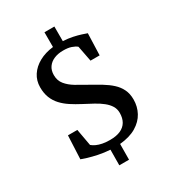

<svg xmlns="http://www.w3.org/2000/svg" viewBox="-229 -987 1121 1240"><g transform="rotate(-30 331.0 -367.0)"><path d="M289.5 126 290.5 10Q244.5 7 204.2 -1.5Q164 -10 134.2 -19Q104.5 -28 91 -33.5L99 -207.5H169L191.5 -82.5Q203.5 -72 222 -63.5Q240.5 -55 265.2 -50.2Q290 -45.5 320.5 -45.5Q368 -45.5 399 -59.5Q430 -73.5 445.8 -100.5Q461.5 -127.5 461.5 -166.5Q461.5 -195.5 447.2 -218.5Q433 -241.5 408.2 -261.2Q383.5 -281 350.5 -299Q317.5 -317 280 -336.5Q240.5 -357 207.2 -378.8Q174 -400.5 149.8 -426.8Q125.5 -453 112 -486.8Q98.5 -520.5 98.5 -565.5Q98.5 -615 124 -654Q149.5 -693 195 -718Q240.5 -743 300.5 -750V-860H374.5V-751Q413 -749 446 -742Q479 -735 503.2 -727Q527.5 -719 540 -714.5L534.5 -552.5H466.5L444 -669Q430 -681 405 -689.5Q380 -698 344 -697.5Q307 -697.5 277.8 -685.2Q248.5 -673 231.5 -649Q214.5 -625 214.5 -589.5Q214.5 -548.5 238 -519.8Q261.5 -491 298.8 -468.8Q336 -446.5 376.5 -424.5Q420 -400.5 457.2 -378Q494.5 -355.5 522.5 -330Q550.5 -304.5 566.2 -272.2Q582 -240 582 -196.5Q582 -144 558.2 -100Q534.5 -56 486 -27Q437.5 2 363 9L362 126Z"/></g></svg>

Font: Merriweather 24pt SemiBold
Style: Regular
Weight: 600
Designer: Eben Sorkin
Foundry: Eben Sorkin
Version: Version 2.100